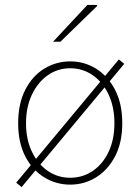

<svg xmlns="http://www.w3.org/2000/svg" viewBox="-20 -740 572 782"><path d="M266 12Q209 12 160.5 -17.5Q112 -47 83 -103Q54 -159 54 -238Q54 -318 83 -374.5Q112 -431 160.5 -460.5Q209 -490 266 -490Q323 -490 371 -460.5Q419 -431 448.5 -374.5Q478 -318 478 -238Q478 -159 448.5 -103Q419 -47 371 -17.5Q323 12 266 12ZM266 -16Q317 -16 358 -44Q399 -72 422.5 -122Q446 -172 446 -238Q446 -304 422.5 -354.5Q399 -405 358 -433.5Q317 -462 266 -462Q215 -462 174.5 -433.5Q134 -405 110 -354.5Q86 -304 86 -238Q86 -172 110 -122Q134 -72 174.5 -44Q215 -16 266 -16ZM68 22 46 4 464 -498 486 -480ZM196 -570 336 -720H374L376 -716L226 -570Z"/></svg>

Font: Source Sans 3
Style: Regular
Weight: 200
Designer: Paul D. Hunt
Foundry: Adobe
Version: Version 3.046;hotconv 1.0.118;makeotfexe 2.5.65603